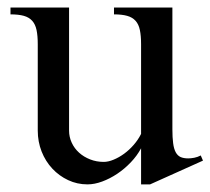

<svg xmlns="http://www.w3.org/2000/svg" viewBox="-20 -479 558 509"><path d="M163.1 -459V-132.8Q163.1 -115.7 170.2 -100.6Q177.2 -85.4 189.7 -74.2Q202.1 -63 219 -56.4Q235.8 -49.8 254.9 -49.8Q267.1 -49.8 281.2 -55.7Q295.4 -61.5 309.1 -71.5Q322.8 -81.5 334.5 -95Q346.2 -108.4 354 -124V-361.8Q354 -384.3 350.8 -399.4Q347.7 -414.6 339.4 -423.8Q331.1 -433.1 317.1 -437Q303.2 -440.9 282.2 -440.9V-459H437V-136.2Q437 -114.3 439 -99.4Q440.9 -84.5 445.8 -75.4Q450.7 -66.4 458.7 -62.7Q466.8 -59.1 479 -59.1Q486.3 -59.1 495.1 -60.8Q503.9 -62.5 512.2 -66.9L518.1 -53.2L377.9 9.8H354V-85.9Q343.3 -65.9 326.7 -48.6Q310.1 -31.2 290.8 -18.3Q271.5 -5.4 251 2.2Q230.5 9.8 211.9 9.8Q184.6 9.8 160.6 -1.5Q136.7 -12.7 118.7 -32Q100.6 -51.3 90.3 -77.4Q80.1 -103.5 80.1 -132.8V-361.8Q80.1 -384.3 76.9 -399.4Q73.7 -414.6 65.4 -423.8Q57.1 -433.1 43.2 -437Q29.3 -440.9 7.8 -440.9V-459Z"/></svg>

Font: Tunjung putih
Style: Regular
Weight: 400
Designer: R.S. Wihananto
Foundry: R.S. Wihananto
Version: Version 2.0.1